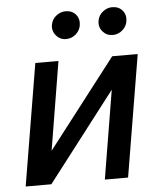

<svg xmlns="http://www.w3.org/2000/svg" viewBox="-54 -810 710 857"><g transform="rotate(-5 301.0 -382.0)"><path d="M155.5 -148.8 461.6 -545.5H576L485.1 0H381L446.7 -397L141.3 0H26.3L117.2 -545.5H220.9ZM472.3 -639.9Q445.3 -639.9 427.7 -660.3Q410.2 -680.8 414.8 -708.8Q419 -733 438.4 -748.4Q457.7 -763.8 480.1 -763.8Q509.6 -763.8 526.3 -744Q543 -724.1 538.4 -695.3Q534.8 -672.9 516.2 -656.4Q497.5 -639.9 472.3 -639.9ZM263.5 -639.9Q236.5 -639.9 218.9 -660.9Q201.3 -681.8 206 -708.8Q209.9 -733 229.4 -748.4Q248.9 -763.8 271.3 -763.8Q300.8 -763.8 317.5 -744Q334.2 -724.1 329.5 -695.3Q326 -672.9 307.4 -656.4Q288.7 -639.9 263.5 -639.9Z"/></g></svg>

Font: Inter UI Medium
Style: Italic
Weight: 500
Italic angle: 9.39999°
Designer: Rasmus Andersson
Foundry: rsms
Version: 3.2;8d6f07862